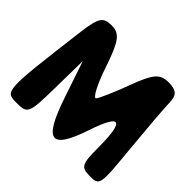

<svg xmlns="http://www.w3.org/2000/svg" viewBox="-185 -1121 1310 1310"><g transform="rotate(45 469.5 -466.5)"><path d="M87 -704C5 -50 5 -50 122 -50C226 -50 230 -60 234 -310L238 -571L327 -308C432 4 507 14 602 -271C680 -504 730 -487 730 -229C730 -71 741 -50 826 -50C920 -50 921 -56 890 -373C873 -552 858 -738 857 -790C855 -860 830 -883 755 -883C673 -883 642 -847 582 -685C542 -577 497 -473 482 -456C467 -439 420 -529 378 -654C315 -842 283 -883 205 -883C125 -883 106 -854 87 -704Z"/></g></svg>

Font: Hussar Skorodowane
Style: Bold
Weight: 700
Foundry: Cannot Into Space Fonts
Version: Version 0.892